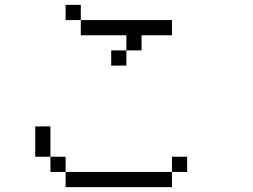

<svg xmlns="http://www.w3.org/2000/svg" viewBox="-20 -770 1040 790"><path d="M750 -62.5V-125H687.5V-62.5H250V0H687.5V-62.5ZM687.5 -625V-687.5H312.5V-625H500V-562.5H437.5V-500H500V-562.5H562.5V-625ZM250 -62.5V-125H187.5V-62.5ZM187.5 -125Q187.5 -125 187.5 -250H125Q125 -250 125 -125ZM312.5 -687.5V-750H250V-687.5Z"/></svg>

Font: Unifont
Style: Regular
Weight: 500
Version: Version 15.1.04